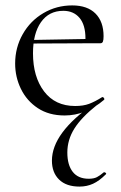

<svg xmlns="http://www.w3.org/2000/svg" viewBox="-20 -415 448 710"><path d="M172 179Q172 76 328 -32L339 -27Q281 19 255 60.5Q229 102 229 149Q229 195 249 220.5Q269 246 308 246Q327 246 338.5 240Q350 234 364 222H366Q369 222 371.5 225Q374 228 371 230Q347 254 324 264.5Q301 275 274 275Q225 275 198.5 249Q172 223 172 179ZM36 -180Q36 -239 64 -288.5Q92 -338 140.5 -366.5Q189 -395 247 -395Q303 -395 333 -365Q363 -335 363 -281Q363 -267 360.5 -261Q358 -255 351 -255H295L296 -273Q296 -323 274 -349Q252 -375 214 -375Q161 -375 131.5 -333Q102 -291 102 -218Q102 -131 143 -77Q184 -23 258 -23Q288 -23 309.5 -31Q331 -39 358 -56H359Q362 -56 364.5 -52.5Q367 -49 365 -46Q297 12 219 12Q161 12 120 -15Q79 -42 57.5 -86Q36 -130 36 -180ZM83 -267 310 -271V-255L84 -254Z"/></svg>

Font: Cormorant Infant
Style: Regular
Weight: 400
Designer: Christian Thalmann (Catharsis Fonts)
Foundry: Catharsis Fonts
Version: Version 4.000